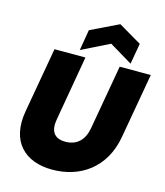

<svg xmlns="http://www.w3.org/2000/svg" viewBox="-137 -1059 1007 1169"><g transform="rotate(15 367.0 -474.5)"><path d="M55 -296C19 -95 132 7 302 7C475 7 626 -90 662 -296L734 -705H538L466 -296C453 -224 410 -178 336 -178C262 -178 238 -224 251 -296L322 -705H127ZM620 -871 475 -956 299 -871 277 -740 452 -827 597 -740Z"/></g></svg>

Font: SVN-Poppins ExtraBold
Style: Italic
Weight: 800
Italic angle: -10°
Designer: Ninad Kale (Devanagari), Jonny Pinhorn (Latin)
Foundry: Indian Type Foundry
Version: Version 3.002 2017